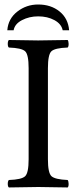

<svg xmlns="http://www.w3.org/2000/svg" viewBox="-20 -823 337 845"><path d="M12.2 -689.9Q16.1 -740.7 56.2 -772Q96.2 -803.2 147.9 -803.2Q204.1 -803.2 241.9 -772.7Q279.8 -742.2 284.2 -689.9H255.9Q250 -717.8 219.5 -734.4Q189 -751 147.9 -751Q108.9 -751 76.9 -734.4Q44.9 -717.8 40 -689.9ZM190.9 -122.1Q190.9 -62 206.5 -47.6Q222.2 -33.2 277.8 -30.8Q281.7 -25.9 282 -13.9Q282.2 -2 277.8 2Q188 0 148.9 0Q108.9 0 19 2Q14.2 -2 14.2 -13.9Q14.2 -25.9 19 -30.8Q75.2 -32.7 90.6 -47.4Q106 -62 106 -122.1V-522.9Q106 -583 90.6 -597.4Q75.2 -611.8 19 -613.8Q14.2 -617.7 14.2 -629.9Q14.2 -642.1 19 -647Q113.3 -645 147.9 -645Q189.9 -645 277.8 -647Q281.7 -642.1 282 -630.1Q282.2 -618.2 277.8 -613.8Q221.7 -611.8 206.3 -597.4Q190.9 -583 190.9 -522.9Z"/></svg>

Font: Linux Libertine O
Style: Regular
Weight: 400
Designer: Philipp H. Poll
Foundry: Philipp H. Poll
Version: Version 5.3.0